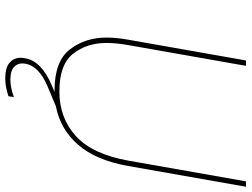

<svg xmlns="http://www.w3.org/2000/svg" viewBox="-130 -614 934 713"><g transform="rotate(90 336.5 -257.0)"><path d="M673 -704 596 -267Q575 -147 517 -80.5Q459 -14 374 2L300 33Q225 65 216 115Q215 122 215 127Q215 146 229.5 158.5Q244 171 275 171Q304 171 340 158L337 178Q302 190 271 190Q231 190 212.5 174Q194 158 194 133Q194 125 196 116Q206 55 299 16L321 7H316Q207 7 163 -50Q119 -107 119 -186Q119 -223 127 -267L204 -704H224L147 -267Q139 -222 139 -186Q139 -113 179 -62Q219 -11 319 -11Q417 -11 484.5 -72Q552 -133 576 -267L653 -704Z"/></g></svg>

Font: Fz Poppins Thin
Style: Italic
Weight: 100
Italic angle: -10°
Designer: Ninad Kale (Devanagari), Jonny Pinhorn (Latin)
Foundry: Indian Type Foundry
Version: Vit hóa bi Vntype.Com & FontZin.Com